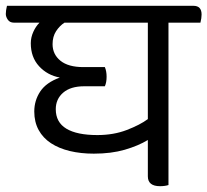

<svg xmlns="http://www.w3.org/2000/svg" viewBox="-48 -630 714 661"><path d="M532 -552V7Q526 9 518.5 10Q511 11 503 11Q461 11 461 -23V-148Q428 -128 381.5 -114.5Q335 -101 275 -101Q230 -101 192.5 -110Q155 -119 127.5 -137Q100 -155 85 -182.5Q70 -210 70 -246Q70 -284 90.5 -315Q111 -346 158 -363Q115 -371 86.5 -402Q58 -433 58 -481Q58 -501 66.5 -520Q75 -539 88 -552H0Q-14 -552 -21 -562Q-28 -572 -28 -582Q-28 -588 -27 -595Q-26 -602 -24 -610H618Q646 -610 646 -580Q646 -574 645 -567Q644 -560 642 -552ZM313 -399Q319 -385 319 -366Q319 -346 313 -333H242Q195 -333 169.5 -311Q144 -289 144 -254Q144 -209 180.5 -187Q217 -165 287 -165Q343 -165 388.5 -182.5Q434 -200 461 -220V-552H174Q157 -541 145 -522.5Q133 -504 133 -478Q133 -443 160 -421Q187 -399 239 -399Z"/></svg>

Font: Baloo 2
Style: Regular
Weight: 400
Designer: Sarang Kulkarni and Ek Type
Foundry: Ek Type
Version: Version 1.640;hotconv 1.0.111;makeotfexe 2.5.65597; ttfautoh